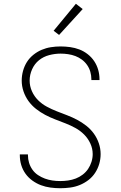

<svg xmlns="http://www.w3.org/2000/svg" viewBox="-20 -989 640 1017"><path d="M299 8Q273 8 247 4.5Q221 1 197 -8Q173 -17 151.5 -32.5Q130 -48 115 -69Q100 -90 92.5 -115Q85 -140 85 -166Q85 -167 85 -168.5Q85 -170 85 -171H128Q128 -170 128 -169Q128 -168 128 -167Q128 -146 134 -126.5Q140 -107 152 -90Q164 -73 181.5 -61.5Q199 -50 218 -43Q237 -36 257.5 -33Q278 -30 299 -30Q320 -30 341 -33Q362 -36 381.5 -43.5Q401 -51 418 -64Q435 -77 446.5 -94Q458 -111 464.5 -131.5Q471 -152 471 -173Q471 -202 458.5 -229Q446 -256 425.5 -276.5Q405 -297 379.5 -311Q354 -325 327 -335.5Q300 -346 272.5 -356.5Q245 -367 219.5 -380.5Q194 -394 171 -412Q148 -430 131 -453.5Q114 -477 104.5 -505Q95 -533 95 -562Q95 -588 102 -613.5Q109 -639 122.5 -660.5Q136 -682 156.5 -698.5Q177 -715 200.5 -725Q224 -735 249.5 -739Q275 -743 301 -743Q326 -743 351.5 -739.5Q377 -736 400.5 -727Q424 -718 444.5 -702Q465 -686 479 -665Q493 -644 500 -619.5Q507 -595 507 -570Q507 -569 507 -567.5Q507 -566 507 -565H464Q464 -566 464 -567Q464 -568 464 -569Q464 -589 458.5 -608.5Q453 -628 441.5 -644.5Q430 -661 414 -673Q398 -685 379.5 -692Q361 -699 341 -702Q321 -705 301 -705Q271 -705 240.5 -697Q210 -689 186.5 -670Q163 -651 150 -622Q137 -593 137 -562Q137 -533 149 -506Q161 -479 181.5 -458.5Q202 -438 228 -424Q254 -410 281 -399.5Q308 -389 335.5 -378.5Q363 -368 388.5 -354.5Q414 -341 437 -323Q460 -305 477 -281.5Q494 -258 503.5 -230Q513 -202 513 -173Q513 -146 505.5 -120.5Q498 -95 483.5 -73Q469 -51 448 -35Q427 -19 402.5 -9Q378 1 351.5 4.5Q325 8 299 8ZM293 -804 264 -826 382 -969 418 -941Z"/></svg>

Font: Iosevka Curly XLtEx
Style: Regular
Weight: 200
Width: 7
Monospace: yes
Designer: Belleve Invis
Foundry: Belleve Invis
Version: Version 11.1.0; ttfautohint (v1.8.3)